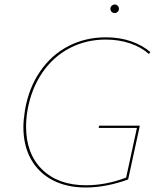

<svg xmlns="http://www.w3.org/2000/svg" viewBox="-20 -829 703 854"><path d="M471 -790Q471 -798 477 -803.5Q483 -809 490 -809Q498 -809 503.5 -803.5Q509 -798 509 -790Q509 -782 503.5 -776.5Q498 -771 490 -771Q482 -771 476.5 -776.5Q471 -782 471 -790ZM102 -337Q96 -300 96 -265Q96 -145 167.5 -75Q239 -5 363 -5Q451 -5 541 -39L589 -260H419L421 -270H602L550 -31Q505 -14 456 -4.5Q407 5 362 5Q277 5 214.5 -27.5Q152 -60 118 -120.5Q84 -181 84 -264Q84 -294 91 -339Q108 -438 158.5 -511.5Q209 -585 284.5 -624Q360 -663 451 -663Q513 -663 564 -645Q615 -627 649 -597L642 -589Q609 -619 559 -636Q509 -653 450 -653Q363 -653 290 -615Q217 -577 168 -505.5Q119 -434 102 -337Z"/></svg>

Font: Ysabeau Infant Hairline
Style: Italic
Weight: 100
Italic angle: -12°
Designer: Christian Thalmann (Catharsis Fonts)
Version: Version 0.003